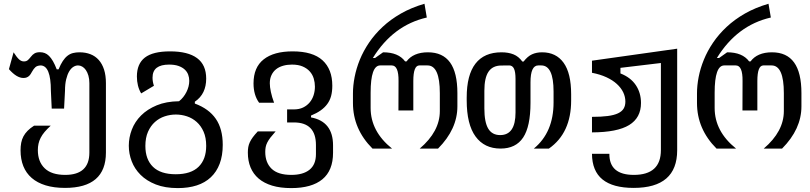

<svg xmlns="http://www.w3.org/2000/svg" viewBox="-20 -780 4254 1008"><path d="M321.3 206.5Q263.2 206.5 219.5 193.1Q175.8 179.7 146.5 154.3Q117.2 128.9 102.5 92.3Q87.9 55.7 87.9 9.3Q87.9 -12.2 91.3 -30.3Q94.7 -48.3 103 -64Q111.3 -79.6 124.8 -93.3Q138.2 -106.9 158.7 -120.1H246.1Q227.1 -102.5 214.1 -87.2Q201.2 -71.8 193.4 -56.4Q185.5 -41 182.1 -25.1Q178.7 -9.3 178.7 8.3Q178.7 68.8 214.6 103.5Q250.5 138.2 322.3 138.2Q449.2 138.2 449.2 21V-343.3Q449.2 -365.7 444.1 -383.1Q439 -400.4 430.7 -412.4Q422.4 -424.3 411.6 -430.4Q400.9 -436.5 389.6 -436.5Q377 -436.5 364.7 -428.7Q352.5 -420.9 343 -404.8Q333.5 -388.7 327.4 -363.5Q321.3 -338.4 321.3 -304.2L316.4 -210H251.5L247.1 -304.2Q247.1 -435.5 193.4 -436.5Q175.3 -435.5 166.3 -427.7Q157.2 -419.9 147.9 -403.3Q145 -397.9 141.4 -392.1Q137.7 -386.2 132.6 -381.3Q127.4 -376.5 120.1 -373.5Q112.8 -370.6 103 -370.6Q67.4 -370.6 26.9 -417L51.3 -505.4Q67.9 -479.5 79.8 -468.5Q91.8 -457.5 105.5 -457.5Q119.1 -457.5 127.2 -465.3Q135.3 -473.1 142.1 -481.9Q150.9 -493.7 161.6 -499.8Q172.4 -505.9 189.5 -505.9Q203.1 -505.9 214.8 -501.5Q226.6 -497.1 237.3 -486.6Q248 -476.1 258.1 -458.7Q268.1 -441.4 277.8 -416H287.6Q298.3 -442.4 309.8 -459.7Q321.3 -477.1 334.5 -487.3Q347.7 -497.6 363.3 -501.5Q378.9 -505.4 397.5 -505.4Q429.2 -505.4 454.8 -495.4Q480.5 -485.4 498.5 -465.1Q516.6 -444.8 526.4 -414.3Q536.1 -383.8 536.1 -343.3V21Q536.1 206.5 321.3 206.5Z M913.6 207.5Q846.7 207.5 798.1 188.5Q749.5 169.4 718 137.9Q686.5 106.4 671.4 66.7Q656.2 26.9 656.2 -15.1Q656.2 -58.1 672.1 -99.6Q688 -141.1 720.7 -173.8Q753.4 -206.5 803 -227.1Q852.5 -247.6 919.9 -248.5Q932.1 -257.8 941.9 -270.3Q951.7 -282.7 958.7 -296.6Q965.8 -310.5 969.7 -325.7Q973.6 -340.8 973.6 -355.5Q973.6 -372.6 968 -387.9Q962.4 -403.3 949.7 -415Q937 -426.8 917 -433.8Q897 -440.9 867.7 -440.9Q824.7 -440.9 802.7 -424.1Q780.8 -407.2 780.8 -372.1Q780.8 -351.6 788.1 -329.6L721.2 -289.6Q710 -308.1 704.3 -330.8Q698.7 -353.5 698.7 -378.4Q698.7 -445.3 740.7 -477.8Q782.7 -510.3 872.6 -510.3Q966.8 -510.3 1014.6 -474.9Q1062.5 -439.5 1062.5 -367.2Q1062.5 -327.6 1047.9 -297.1Q1033.2 -266.6 1002.9 -246.1V-236.3Q1076.7 -209 1113 -156.2Q1149.4 -103.5 1149.4 -19.5Q1149.4 37.1 1133.3 79.6Q1117.2 122.1 1086.9 150.6Q1056.6 179.2 1012.9 193.4Q969.2 207.5 913.6 207.5ZM902.8 134.8Q982.4 134.8 1022.5 95.7Q1062.5 56.6 1062.5 -14.2Q1062.5 -57.6 1048.8 -88.6Q1035.2 -119.6 1012.7 -139.6Q990.2 -159.7 961.7 -169.2Q933.1 -178.7 903.3 -178.7Q873.5 -178.7 844.7 -169.2Q815.9 -159.7 793.5 -139.6Q771 -119.6 757.1 -88.4Q743.2 -57.1 743.2 -13.7Q743.2 56.6 783 95.7Q822.8 134.8 902.8 134.8Z M1508.8 207.5Q1451.7 207.5 1408.9 194.6Q1366.2 181.6 1337.9 157.5Q1309.6 133.3 1295.4 98.9Q1281.2 64.5 1281.2 21Q1281.2 5.4 1283.4 -7.6Q1285.6 -20.5 1291.5 -33.2Q1297.4 -45.9 1307.4 -59.6Q1317.4 -73.2 1333.5 -90.3H1427.2Q1410.6 -71.8 1399.9 -57.9Q1389.2 -43.9 1383.1 -31.7Q1377 -19.5 1374.8 -7.8Q1372.6 3.9 1372.6 17.6Q1372.6 73.7 1406 106Q1439.5 138.2 1509.3 138.2Q1571.3 138.2 1605 111.1Q1638.7 84 1638.7 29.3V-18.6Q1638.7 -137.2 1522.9 -137.2H1487.3V-205.6H1522.9Q1550.8 -205.6 1571.3 -215.6Q1591.8 -225.6 1605.7 -242.2Q1619.6 -258.8 1626.5 -280.3Q1633.3 -301.8 1633.3 -325.2Q1633.3 -346.7 1627.2 -367.4Q1621.1 -388.2 1606.7 -404.5Q1592.3 -420.9 1569.3 -430.9Q1546.4 -440.9 1512.7 -440.9Q1487.8 -440.9 1466.3 -434.8Q1444.8 -428.7 1429.4 -416.5Q1414.1 -404.3 1405.3 -385.7Q1396.5 -367.2 1396.5 -342.8Q1396.5 -323.7 1402.1 -297.4Q1407.7 -271 1418.9 -240.7H1340.3Q1311 -280.8 1311 -342.3Q1311 -426.3 1364.3 -468.3Q1417.5 -510.3 1516.1 -510.3Q1622.1 -510.3 1673.3 -463.4Q1724.6 -416.5 1724.6 -330.1Q1724.6 -299.8 1718.3 -276.1Q1711.9 -252.4 1698.2 -233.9Q1684.6 -215.3 1663.6 -200.4Q1642.6 -185.5 1612.8 -173.3V-163.6Q1728.5 -142.1 1728.5 -16.6V22Q1728.5 115.2 1672.4 161.4Q1616.2 207.5 1508.8 207.5Z M1935.5 0Q1833 -102.5 1833 -239.3V-289.6Q1833 -330.6 1841.8 -375.7Q1850.6 -420.9 1869.1 -466.6Q1887.7 -512.2 1917.5 -556.2Q1947.3 -600.1 1988.8 -638.9Q2030.3 -677.7 2085 -709Q2139.6 -740.2 2208.5 -760.3L2220.7 -688Q2043.5 -647.5 1937.5 -475.6H1949.2L1991.2 -505.4Q2071.8 -505.4 2106.9 -457.5H2114.3Q2131.3 -481 2159.7 -493.2Q2188 -505.4 2226.6 -505.4Q2304.2 -505.4 2342.8 -452.1Q2381.3 -398.9 2381.3 -291V-221.7Q2381.3 -102.1 2279.8 0H2183.6Q2289.1 -89.8 2289.1 -196.8V-291Q2289.1 -436.5 2224.6 -436.5H2181.6Q2149.9 -436.5 2149.9 -355V-200.2H2071.8L2072.3 -355Q2073.2 -436.5 2036.6 -436.5H1976.1Q1925.8 -436.5 1925.8 -293.5V-212.9Q1925.8 -90.3 2038.1 0H1935.5Z M2607.9 0Q2522.9 0 2476.6 -63.5Q2430.2 -127 2430.2 -253.4V-268.1Q2430.2 -386.2 2476.1 -445.8Q2522 -505.4 2612.8 -505.4Q2648.9 -505.4 2675.8 -494.6Q2702.6 -483.9 2722.2 -457H2729Q2750 -484.4 2773.2 -494.9Q2796.4 -505.4 2825.7 -505.4Q2899.4 -505.4 2939 -450.4Q2978.5 -395.5 2978.5 -285.2V-252.4Q2978.5 -81.5 2861.8 0H2782.7Q2886.2 -85 2886.2 -242.2V-299.3Q2886.2 -436.5 2821.8 -436.5H2805.7Q2765.1 -436.5 2765.1 -347.7V-240.2Q2765.1 -116.2 2726.6 -58.1Q2688 0 2607.9 0ZM2606 -70.8Q2686.5 -70.8 2686.5 -189.5V-365.7Q2686.5 -402.3 2678.5 -419.4Q2670.4 -436.5 2653.3 -436.5L2610.8 -436Q2566.4 -435.5 2544.7 -403.6Q2522.9 -371.6 2522.9 -303.2V-210.9Q2522.9 -138.7 2543.2 -104.7Q2563.5 -70.8 2606 -70.8Z M3306.6 206.5Q3197.8 206.5 3143.1 162.1Q3088.4 117.7 3087.9 27.3H3179.2Q3178.2 138.2 3307.6 138.2Q3378.4 138.2 3414.1 105.7Q3449.7 73.2 3449.7 7.8V-449.2L3237.3 -423.8V-394.5Q3291 -373.5 3318.1 -333Q3345.2 -292.5 3345.2 -239.3Q3345.2 -161.6 3283 -123.5Q3220.7 -85.4 3087.9 -85V-166.5Q3136.7 -166.5 3170.4 -170.9Q3204.1 -175.3 3224.6 -185.1Q3245.1 -194.8 3254.2 -210Q3263.2 -225.1 3263.2 -246.6Q3263.2 -271.5 3252 -295.2Q3240.7 -318.8 3218.5 -339.1Q3196.3 -359.4 3163.6 -374.5Q3130.9 -389.6 3087.9 -397.9V-461.4L3535.2 -524.4V8.8Q3535.2 206.5 3306.6 206.5Z M3741.7 0Q3639.2 -102.5 3639.2 -239.3V-289.6Q3639.2 -330.6 3647.9 -375.7Q3656.7 -420.9 3675.3 -466.6Q3693.8 -512.2 3723.6 -556.2Q3753.4 -600.1 3794.9 -638.9Q3836.4 -677.7 3891.1 -709Q3945.8 -740.2 4014.6 -760.3L4026.9 -688Q3849.6 -647.5 3743.7 -475.6H3755.4L3797.4 -505.4Q3877.9 -505.4 3913.1 -457.5H3920.4Q3937.5 -481 3965.8 -493.2Q3994.1 -505.4 4032.7 -505.4Q4110.4 -505.4 4148.9 -452.1Q4187.5 -398.9 4187.5 -291V-221.7Q4187.5 -102.1 4085.9 0H3989.7Q4095.2 -89.8 4095.2 -196.8V-291Q4095.2 -436.5 4030.8 -436.5H3987.8Q3956.1 -436.5 3956.1 -355V-200.2H3877.9L3878.4 -355Q3879.4 -436.5 3842.8 -436.5H3782.2Q3731.9 -436.5 3731.9 -293.5V-212.9Q3731.9 -90.3 3844.2 0H3741.7Z"/></svg>

Font: Hack
Style: Regular
Weight: 400
Monospace: yes
Designer: Christopher Simpkins
Foundry: Christopher Simpkins
Version: Version 2.019; ttfautohint (v1.4.1) -l 4 -r 80 -G 350 -x 0 -